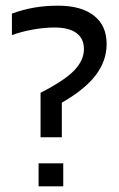

<svg xmlns="http://www.w3.org/2000/svg" viewBox="-20 -657 419 677"><path d="M185 -637Q266 -637 311 -602Q356 -567 356 -502Q356 -443 318 -392.5Q280 -342 198 -295V-173H123V-330Q206 -372 241 -408Q276 -444 276 -484Q276 -521 249.5 -540.5Q223 -560 173 -560Q136 -560 94.5 -552.5Q53 -545 22 -533V-609Q60 -623 99.5 -630Q139 -637 185 -637ZM203 -81V0H116V-81Z"/></svg>

Font: Blinker
Style: Regular
Weight: 400
Designer: Juergen Huber
Foundry: supertype
Version: Version 1.017;hotconv 1.0.117;makeotfexe 2.5.65602